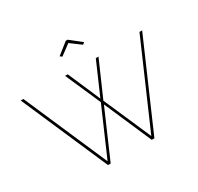

<svg xmlns="http://www.w3.org/2000/svg" viewBox="-187 -1143 1413 1369"><g transform="rotate(-30 519.0 -459.0)"><path d="M381 -704H403L518 -438L634 -704H656L529 -414L699 -25L997 -710H1019L710 0H688L519 -389L350 0H328L19 -710H41L339 -25L508 -414ZM417 -844 510 -918H526L619 -844L603 -832L518 -895L433 -832Z"/></g></svg>

Font: Raleway Thin
Style: Regular
Weight: 100
Designer: Matt McInerney, Pablo Impallari, Rodrigo Fuenzalida
Foundry: Matt McInerney, Pablo Impallari, Rodrigo Fuenzalida
Version: Version 4.026